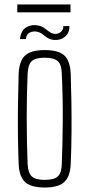

<svg xmlns="http://www.w3.org/2000/svg" viewBox="-20 -829 398 855"><path d="M179 6Q117 6 91 -19Q65 -44 63 -101Q61 -151 60 -219Q59 -287 60 -360.5Q61 -434 63 -498Q65 -556 91 -581Q117 -606 179 -606Q242 -606 267.5 -581Q293 -556 295 -498Q297 -441 298 -374Q299 -307 298.5 -237Q298 -167 295 -101Q293 -44 267 -19Q241 6 179 6ZM179 -28Q222 -28 238 -44Q254 -60 255 -96Q259 -188 259.5 -294.5Q260 -401 255 -504Q254 -542 237 -557Q220 -572 179 -572Q138 -572 121.5 -557Q105 -542 103 -501Q99 -411 99 -305Q99 -199 103 -98Q105 -59 121.5 -43.5Q138 -28 179 -28ZM69 -655Q73 -693 96.5 -707Q120 -721 147 -716Q165 -713 176.5 -704.5Q188 -696 199 -688Q210 -680 223 -678Q240 -677 251.5 -687.5Q263 -698 262 -713H289Q290 -683 270 -666Q250 -649 221 -651Q203 -653 191.5 -660.5Q180 -668 169.5 -676.5Q159 -685 144 -688Q129 -691 113.5 -684.5Q98 -678 95 -655ZM57 -774V-809H294V-774Z"/></svg>

Font: Big Shoulders Text Thin
Style: Regular
Weight: 100
Designer: Patric King
Foundry: XO Type Co
Version: Version 1.000; ttfautohint (v1.8.2)